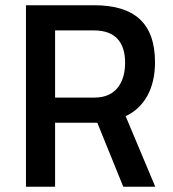

<svg xmlns="http://www.w3.org/2000/svg" viewBox="-20 -712 658 732"><path d="M457 -473C457 -402 425 -340 341 -340H190V-596H339C419 -596 457 -551 457 -473ZM450 0H572L459 -269C532 -303 571 -377 571 -474C571 -626 490 -692 339 -692H79V0H190V-244H351Z"/></svg>

Font: RazerF5 SemiBold
Style: Regular
Weight: 600
Foundry: Razer Inc.
Version: Version 2